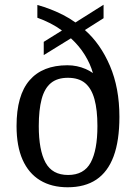

<svg xmlns="http://www.w3.org/2000/svg" viewBox="-20 -782 576 812"><path d="M266 10Q198 10 149.5 -19.5Q101 -49 75.5 -106.5Q50 -164 50 -249Q50 -379 105 -442.5Q160 -506 265 -506Q286 -506 305 -502Q324 -498 341.5 -490.5Q359 -483 373 -473Q362 -512 338.5 -550Q315 -588 280 -620L165 -549V-605L242 -653Q219 -670 192.5 -683.5Q166 -697 138 -707V-761Q167 -753 194 -742.5Q221 -732 247.5 -718.5Q274 -705 299 -687L418 -762V-705L339 -655Q405 -597 445 -503.5Q485 -410 485 -288Q485 -187 460.5 -121Q436 -55 387.5 -22.5Q339 10 266 10ZM268 -42Q335 -42 363.5 -94.5Q392 -147 392 -249Q392 -317 379.5 -362.5Q367 -408 340 -430.5Q313 -453 267 -453Q222 -453 195 -430.5Q168 -408 156 -362.5Q144 -317 144 -249Q144 -147 172.5 -94.5Q201 -42 268 -42Z"/></svg>

Font: Noto Serif Thai SemiCondensed
Style: Regular
Weight: 400
Width: 4
Designer: Monotype Design Team
Foundry: Monotype Imaging Inc.
Version: Version 2.002